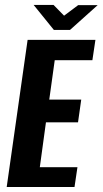

<svg xmlns="http://www.w3.org/2000/svg" viewBox="-20 -751 412 771"><path d="M6.9 0 90.9 -591H363.2L351 -509.3H199.8L177.8 -351H306.2L293.3 -259.7H164.5L139.9 -79.7H291L279.2 0ZM196.4 -630.7 115.2 -731.1H195.2L237.3 -688L294 -730.5H372.3L261 -630.7Z"/></svg>

Font: Alumni Sans Thin
Style: Italic
Weight: 100
Italic angle: -8°
Designer: Robert E. Leuschke
Foundry: Robert E. Leuschke
Version: Version 1.016